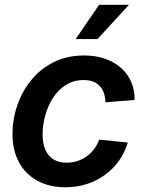

<svg xmlns="http://www.w3.org/2000/svg" viewBox="-20 -770 601 801"><path d="M253.4 11.2Q185.1 11.2 135.3 -16.4Q85.4 -43.9 58.8 -93.8Q32.2 -143.6 32.2 -210.4Q32.2 -272.9 52.5 -331.5Q72.8 -390.1 111.3 -437Q149.9 -483.9 205.3 -511.2Q260.7 -538.6 330.6 -538.6Q377.9 -538.6 416.7 -525.4Q455.6 -512.2 483.9 -487.5Q512.2 -462.9 527.1 -428.7Q542 -394.5 541.5 -353L419.9 -343.3Q419.4 -363.3 413.8 -380.4Q408.2 -397.5 397.2 -409.9Q386.2 -422.4 369.4 -429.2Q352.5 -436 329.1 -436Q287.1 -436 255.1 -415.8Q223.1 -395.5 201.4 -362.1Q179.7 -328.6 168.7 -288.6Q157.7 -248.5 157.7 -209Q157.7 -173.3 168.5 -147Q179.2 -120.6 201.7 -106Q224.1 -91.3 257.8 -91.3Q282.2 -91.3 303.5 -98.4Q324.7 -105.5 342.3 -118.2Q359.9 -130.9 373 -148.7Q386.2 -166.5 394 -187.5L513.2 -175.3Q500.5 -133.3 476.1 -99.1Q451.7 -64.9 417.7 -40.3Q383.8 -15.6 342.3 -2.2Q300.8 11.2 253.4 11.2ZM295.4 -606.9 393.6 -750H518.1L386.7 -606.9Z"/></svg>

Font: Inter 24pt SemiBold
Style: Italic
Weight: 600
Italic angle: -9.3988°
Designer: Rasmus Andersson
Foundry: rsms
Version: Version 4.001;git-66647c0bb